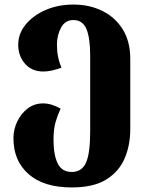

<svg xmlns="http://www.w3.org/2000/svg" viewBox="-20 -569 664 843"><path d="M295 254Q172 254 105.5 195.5Q39 137 39 38Q39 -1 56 -36Q73 -71 102 -93Q131 -115 169 -115Q206 -115 246 -92Q233 -64 224 -33Q215 -2 215 45Q215 112 233.5 149Q252 186 295 186Q339 186 357.5 145.5Q376 105 376 6V-324Q376 -402 359.5 -441.5Q343 -481 302 -481Q266 -481 248 -447.5Q230 -414 230 -373Q230 -317 250 -272Q229 -264 208.5 -259.5Q188 -255 170 -255Q120 -255 90 -289Q60 -323 60 -372Q60 -421 92.5 -461Q125 -501 180 -525Q235 -549 302 -549Q373 -549 429.5 -521Q486 -493 519 -440Q552 -387 552 -310V-2Q552 69 527 127Q502 185 446 219.5Q390 254 295 254Z"/></svg>

Font: Noto Serif Georgian ExtraBold
Style: Regular
Weight: 800
Designer: Monotype Design Team, Akaki Razmadze
Foundry: Google LLC
Version: Version 2.003; ttfautohint (v1.8.4.7-5d5b)